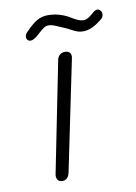

<svg xmlns="http://www.w3.org/2000/svg" viewBox="-77 -710 535 757"><g transform="rotate(-10 190.5 -332.0)"><path d="M89 -35 177 -475Q179 -490 188 -497.5Q197 -505 209 -505Q220 -505 226.5 -499.5Q233 -494 233 -483Q233 -478 232 -475L141 -35Q135 -5 111 -5Q99 -5 93 -13.5Q87 -22 89 -35ZM68 -589Q68 -599 77 -608Q104 -636 123.5 -647.5Q143 -659 168 -659Q210 -659 249 -638Q252 -636 264 -629Q276 -622 286 -618.5Q296 -615 304 -615Q313 -615 321.5 -620Q330 -625 341 -634Q354 -647 363 -647Q370 -647 375.5 -641Q381 -635 381 -627Q381 -616 373 -608Q350 -589 331.5 -580.5Q313 -572 294 -572Q281 -572 270.5 -576Q260 -580 245 -588Q233 -595 222 -599Q216 -601 196.5 -610Q177 -619 163 -619Q153 -619 143.5 -612.5Q134 -606 124.5 -597Q115 -588 111 -585Q95 -572 85 -572Q77 -572 72.5 -576.5Q68 -581 68 -589Z"/></g></svg>

Font: Mali Light
Style: Italic
Weight: 300
Italic angle: -10°
Version: Version 1.000; ttfautohint (v1.6)